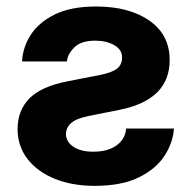

<svg xmlns="http://www.w3.org/2000/svg" viewBox="-20 -573 602 603"><path d="M49.4 -380Q51.1 -422.9 75.8 -462.4Q100.5 -501.8 151.3 -527.2Q202.1 -552.6 281.6 -552.6Q386.4 -552.6 449.8 -507.8Q513.1 -463.1 512.8 -384.2Q513.1 -259.6 355.1 -228L258.9 -208.8Q219.8 -201 203.7 -186.8Q187.5 -172.6 187.1 -152Q187.5 -127.8 210.4 -112.2Q233.3 -96.6 272.7 -96.6Q318.9 -96.6 346.2 -116.5Q373.6 -136.4 376.1 -169.4H526.3Q523.4 -125 496.6 -83.6Q469.8 -42.3 415.8 -15.8Q361.9 10.7 277 10.7Q206.7 10.7 152.2 -11.4Q97.7 -33.4 66.6 -73.5Q35.5 -113.6 35.2 -167.3Q35.5 -226.6 72.4 -264Q109.4 -301.5 192.8 -317.8L293.3 -337.4Q331.3 -344.8 347.5 -357.4Q363.6 -370 363.3 -392.8Q363.6 -416.9 339 -431.1Q314.3 -445.3 279.1 -445.3Q234 -445.3 212.7 -423.5Q191.4 -401.6 190.3 -380Z"/></svg>

Font: Inter Zeller
Style: Bold
Weight: 700
Designer: Rasmus Andersson; Joe Bland
Foundry: zeller
Version: Version 3.015;git-dec3a8cb1